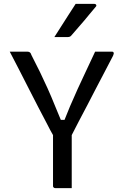

<svg xmlns="http://www.w3.org/2000/svg" viewBox="-20 -965 640 985"><path d="M348 0H263Q260 0 257.5 -1.5Q255 -3 253.5 -5Q252 -7 252 -11V-272Q238 -296 221 -330Q201 -368 177 -414Q153 -460 128 -509.5Q103 -559 78 -607.5Q53 -656 30 -700H119Q125 -700 129 -698.5Q133 -697 136 -693.5Q139 -690 141 -683Q165 -637 185 -595.5Q205 -554 224 -512Q243 -470 263 -420Q277 -388 292 -350H311Q326 -388 339 -419Q359 -466 378 -507.5Q397 -549 418.5 -594.5Q440 -640 468 -700H556Q561 -700 563 -695Q565 -690 560 -679Q539 -638 517 -596.5Q495 -555 473 -512.5Q451 -470 429 -427.5Q407 -385 384 -342Q366 -307 348 -272ZM368 -945H465Q471 -945 473.5 -940Q476 -935 471 -930Q453 -909 439.5 -892.5Q426 -876 413.5 -861Q401 -846 385 -828Q369 -810 346 -783Q344 -780 339.5 -777.5Q335 -775 329 -775H259Q279 -806 296 -833Q313 -860 330.5 -887Q348 -914 368 -945Z"/></svg>

Font: Code D OnePiece
Style: Regular
Weight: 400
Version: Version 1.085; ttfautohint (v1.8.4.7-5d5b);Nerd Fonts 3.0.2